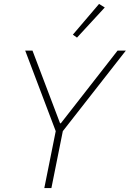

<svg xmlns="http://www.w3.org/2000/svg" viewBox="-20 -955 659 975"><path d="M241 0H205L263 -289L108 -698H145L285 -329H289L577 -698H619L299 -289ZM512 -917 371 -764 350 -779 483 -935Z"/></svg>

Font: IBM Plex Sans ExtraLight
Style: Italic
Weight: 250
Italic angle: -11.31°
Designer: Mike Abbink, Paul van der Laan, Pieter van Rosmalen
Foundry: Bold Monday
Version: Version 3.201